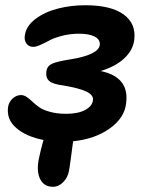

<svg xmlns="http://www.w3.org/2000/svg" viewBox="-20 -550 567 741"><path d="M184.1 170.9Q149.9 170.9 135 141.1Q120.1 111.3 129.9 63Q137.2 26.9 147.9 -9.8Q82 -22.5 43.2 -55.7Q4.4 -88.9 11.2 -137.2Q14.2 -156.7 28.8 -169.9Q43.5 -183.1 61 -183.1Q72.3 -183.1 83 -175.8Q93.8 -168.5 105 -157.7Q116.2 -147 131.3 -136.2Q146.5 -125.5 173.6 -118.2Q200.7 -110.8 235.8 -110.8Q282.2 -110.8 309.8 -126.2Q337.4 -141.6 338.9 -165Q340.3 -184.1 312.5 -197Q284.7 -210 224.1 -220.2Q183.6 -225.1 169.4 -238Q155.3 -251 159.2 -275.9Q162.1 -295.4 181.4 -304.2Q200.7 -313 251 -320.8Q360.8 -338.4 365.2 -377Q366.7 -397.9 345.2 -408.9Q323.7 -419.9 285.2 -419.9Q251.5 -419.9 220.7 -412.1Q189.9 -404.3 171.9 -394.5Q153.8 -384.8 136.5 -377Q119.1 -369.1 108.9 -369.1Q90.8 -369.1 81.5 -382.8Q72.3 -396.5 76.2 -415Q81.5 -450.2 117.2 -477.1Q152.8 -503.9 203.1 -516.8Q253.4 -529.8 309.1 -529.8Q408.2 -529.8 457.3 -494.1Q506.3 -458.5 498 -395Q492.7 -355.5 459 -324.2Q425.3 -293 368.2 -275.9Q480 -252.9 466.8 -151.9Q460.9 -95.2 403.6 -54.2Q346.2 -13.2 262.2 -4.9Q260.3 9.3 254.4 53.7Q248.5 98.1 246.1 109.9Q241.7 134.8 224.1 152.8Q206.5 170.9 184.1 170.9Z"/></svg>

Font: Shantell Sans Bouncy
Style: Italic
Weight: 600
Italic angle: -11.31°
Designer: Stephen Nixon, Anya Danilova, Shantell Martin
Foundry: Arrow Type
Version: Version 1.006;[9816181b4]